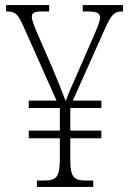

<svg xmlns="http://www.w3.org/2000/svg" viewBox="-20 -734 507 754"><path d="M125 0H346V-25H320C270 -25 256 -37 256 -108V-191H378V-221H256V-310H378V-339H266L393 -623C416 -674 428 -689 458 -689H463V-714H305V-689H321C364 -689 372 -681 373 -665C373 -649 359 -617 339 -572L277 -430C262 -397 247 -363 238 -337C226 -370 205 -421 187 -464L127 -602C115 -631 105 -654 105 -669C105 -683 115 -689 145 -689H173V-714H4V-689H8C40 -689 50 -679 71 -633L202 -339H93V-310H215V-221H93V-191H215V-105C214 -36 200 -25 150 -25H125Z"/></svg>

Font: Noto Serif Georgian Condensed ExtraLight
Style: Regular
Weight: 200
Width: 3
Designer: Monotype Design Team, Akaki Razmadze
Foundry: Google LLC
Version: Version 2.003